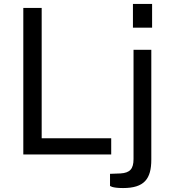

<svg xmlns="http://www.w3.org/2000/svg" viewBox="-20 -782 879 972"><path d="M98 0H543V-82H191V-742H98ZM746 -530H656V23C656 73 638 93 590 96L537 98V159C537 159 546 170 603 170C710 170 746 124 746 26ZM653 -762V-642H750V-762Z"/></svg>

Font: Cheyenne Sans
Style: Regular
Weight: 400
Designer: The Public Sans project authors (U.S. Web Design System), Libre Franklin designed by Pablo Impallari and Rodrigo Fuenzal
Foundry: The Cheyenne Sans Project Authors
Version: Version 2.007